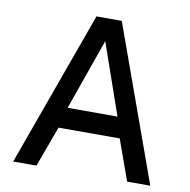

<svg xmlns="http://www.w3.org/2000/svg" viewBox="-81 -803 875 882"><g transform="rotate(10 357.0 -361.5)"><path d="M37.5 0 298.5 -723H416.5L677 0H569L501 -189.5H215.5L146 0ZM241 -286.5H473.5L358 -618Z"/></g></svg>

Font: Public Sans Medium
Style: Regular
Weight: 500
Designer: The Public Sans Project Authors: Dan O. Williams and USWDS (Libre Franklin designed by Pablo Impallari and Rodrigo Fuenz
Version: Version 1.007